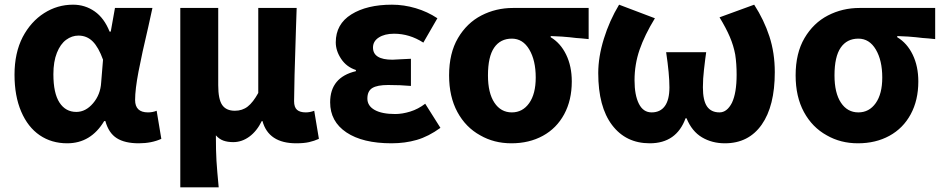

<svg xmlns="http://www.w3.org/2000/svg" viewBox="-20 -598 4027 820"><path d="M42 -279Q42 -372 77 -440Q112 -506 168.5 -542Q225 -578 292 -578Q343 -578 384 -549.5Q425 -521 448 -463H453L471 -564H631L613 -482Q586 -368 571.5 -292Q557 -216 557 -171Q557 -118 612 -118Q632 -118 649 -125L669 -5Q627 14 573 14Q513 14 478.5 -8Q444 -30 430 -81H425Q368 14 267 14Q200 14 149.5 -20.5Q99 -55 70.5 -121.5Q42 -188 42 -279ZM412 -245 420 -343Q401 -396 376 -421Q351 -446 315 -446Q287 -446 262.5 -428Q238 -410 223 -372.5Q208 -335 208 -281Q208 -200 234 -160Q260 -120 306 -120Q346 -120 377.5 -157Q409 -194 412 -245Z M750 -564H912V-234Q912 -174 929 -149.5Q946 -125 983 -125Q1015 -125 1038 -143Q1061 -161 1083 -201V-564H1247L1244 -475Q1236 -235 1236 -166Q1236 -140 1248.5 -129Q1261 -118 1286 -118Q1304 -118 1322 -125L1342 -5Q1322 4 1300 9Q1278 14 1245 14Q1127 14 1101 -81H1098Q1077 -38 1045 -14.5Q1013 9 976 9Q952 9 934 2.5Q916 -4 902 -20Q902 48 904.5 88.5Q907 129 914 202H750Z M1390 -161Q1390 -268 1500 -294V-299Q1460 -312 1437 -346.5Q1414 -381 1414 -417Q1414 -495 1480.5 -536.5Q1547 -578 1654 -578Q1705 -578 1755.5 -563Q1806 -548 1848 -520L1788 -416Q1729 -454 1663 -454Q1623 -454 1598 -438Q1573 -422 1573 -395Q1573 -343 1656 -343Q1666 -343 1694 -345L1735 -347V-231Q1691 -235 1638 -235Q1591 -235 1570 -222Q1549 -209 1549 -177Q1549 -146 1580 -128.5Q1611 -111 1668 -111Q1698 -111 1732 -121.5Q1766 -132 1796 -155L1861 -52Q1810 -15 1760 -0.5Q1710 14 1652 14Q1529 14 1459.5 -32.5Q1390 -79 1390 -161Z M2031 -20Q1969 -54 1933.5 -119.5Q1898 -185 1898 -276Q1898 -371 1936 -435.5Q1974 -500 2036 -532Q2098 -564 2171 -564H2494V-431L2464 -434Q2443 -435 2412 -439Q2387 -442 2332 -444V-439Q2374 -414 2398 -364.5Q2422 -315 2422 -250Q2422 -170 2389.5 -110Q2357 -50 2298.5 -18Q2240 14 2164 14Q2090 14 2031 -20ZM2268 -267Q2268 -340 2240.5 -386.5Q2213 -433 2166 -433Q2117 -433 2090.5 -394.5Q2064 -356 2064 -276Q2064 -201 2091.5 -159.5Q2119 -118 2166 -118Q2212 -118 2240 -157.5Q2268 -197 2268 -267Z M2535 -286Q2535 -355 2559 -432.5Q2583 -510 2624 -578L2777 -520Q2733 -448 2711.5 -385.5Q2690 -323 2690 -255Q2690 -192 2708.5 -155Q2727 -118 2763 -118Q2800 -118 2819.5 -145Q2839 -172 2839 -225Q2839 -281 2825 -375H2996L2992 -346Q2991 -337 2986.5 -299.5Q2982 -262 2982 -225Q2982 -169 2999.5 -143.5Q3017 -118 3053 -118Q3085 -118 3106 -159Q3126 -201 3126 -279Q3126 -326 3120 -365Q3113 -403 3097 -440.5Q3081 -478 3053 -524L3201 -578Q3243 -513 3266 -442.5Q3289 -372 3289 -290Q3289 -145 3233 -65.5Q3177 14 3076 14Q3021 14 2978 -11.5Q2935 -37 2912 -93H2908Q2869 14 2755 14Q2653 14 2594 -64Q2535 -142 2535 -286Z M3511 -20Q3449 -54 3413.5 -119.5Q3378 -185 3378 -276Q3378 -371 3416 -435.5Q3454 -500 3516 -532Q3578 -564 3651 -564H3974V-431L3944 -434Q3923 -435 3892 -439Q3867 -442 3812 -444V-439Q3854 -414 3878 -364.5Q3902 -315 3902 -250Q3902 -170 3869.5 -110Q3837 -50 3778.5 -18Q3720 14 3644 14Q3570 14 3511 -20ZM3748 -267Q3748 -340 3720.5 -386.5Q3693 -433 3646 -433Q3597 -433 3570.5 -394.5Q3544 -356 3544 -276Q3544 -201 3571.5 -159.5Q3599 -118 3646 -118Q3692 -118 3720 -157.5Q3748 -197 3748 -267Z"/></svg>

Font: Merged Yaku Han JP ExtraBold
Style: Regular
Weight: 800
Designer: Ryoko NISHIZUKA 西塚涼子 (kana, bopomofo & ideographs); Paul D. Hunt (Latin, Greek & Cyrillic); Sandoll Communications 산돌커뮤니
Foundry: Adobe
Version: Version 2.004